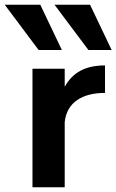

<svg xmlns="http://www.w3.org/2000/svg" viewBox="-77 -790 491 810"><path d="M196 -275C205 -359 271 -398 366 -398V-514C284 -514 230 -485 196 -424V-500H60V0H196ZM-57 -770 86 -579H184L93 -770ZM153 -770 296 -579H394L303 -770Z"/></svg>

Font: Perun
Style: Bold
Weight: 700
Foundry: Copyright (c) Stefan Peev, Context Ltd, 2016
Version: Version 1.089